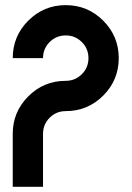

<svg xmlns="http://www.w3.org/2000/svg" viewBox="-20 -723 509 743"><path d="M234.4 -585.9Q197.8 -585.9 172.1 -560.3Q146.5 -534.7 146.5 -498H29.3Q29.3 -583 89.4 -643.1Q149.4 -703.1 234.4 -703.1Q319.3 -703.1 379.4 -643.1Q439.5 -583 439.5 -498Q439.5 -413.1 379.4 -353Q319.3 -293 234.4 -293Q197.8 -293 172.1 -267.3Q146.5 -241.7 146.5 -205.1V0H29.3V-205.1Q29.3 -290 89.4 -350.1Q149.4 -410.2 234.4 -410.2Q271 -410.2 296.6 -435.8Q322.3 -461.4 322.3 -498Q322.3 -534.7 296.6 -560.3Q271 -585.9 234.4 -585.9Z"/></svg>

Font: Gerhaus
Style: Regular
Weight: 400
Designer: GGBotNet
Foundry: GGBotNet
Version: 1.01